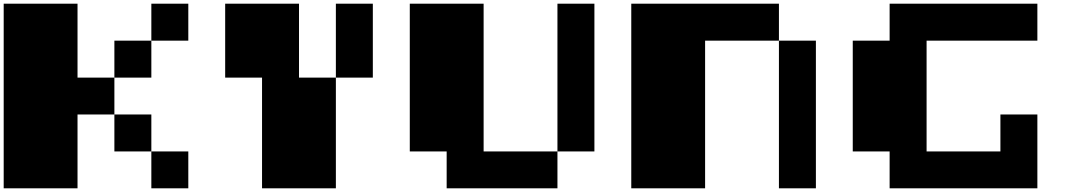

<svg xmlns="http://www.w3.org/2000/svg" viewBox="-20 -1020 5839 1040"><path d="M799.8 0V-199.7H1000V0ZM599.6 -199.7V-399.9H799.8V-199.7ZM599.6 -599.6V-799.8H799.8V-599.6ZM0 0V-1000H399.9V-599.6H599.6V-399.9H399.9V0ZM799.8 -799.8V-1000H1000V-799.8Z M1399.4 0V-599.6H1199.7V-1000H1599.6V-599.6H1799.3V0ZM1799.3 -599.6V-1000H1999.5V-599.6Z M2399.4 0V-199.7H2199.7V-1000H2599.6V-199.7H2999.5V0ZM2999.5 -199.7V-1000H3199.7V-199.7Z M4199.2 0V-799.8H4399.4V0ZM3399.4 0V-1000H4199.2V-799.8H3799.3V0Z M4798.8 0V-199.7H4599.1V-799.8H4798.8V-1000H5599.1V-799.8H4999V-199.7H5398.9V-399.9H5599.1V0Z"/></svg>

Font: 8-bit HUD
Style: Regular
Weight: 400
Designer: lSPl
Foundry: https://fontstruct.com
Version: Version 1.0